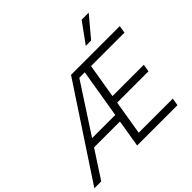

<svg xmlns="http://www.w3.org/2000/svg" viewBox="-240 -1204 1444 1444"><g transform="rotate(-45 482.0 -482.0)"><path d="M-17.4 0 461.6 -727.3H980.1L970.2 -667.6H614.7L569.2 -393.8H902.3L892.4 -334.2H559.3L513.8 -59.7H876.4L866.5 0H437.5L473.7 -219.1H198.2L55.8 0ZM237.2 -278.8H483.7L548.3 -667.6H490.1ZM694.2 -802.9 811.4 -964.1H886.4L751.1 -802.9Z"/></g></svg>

Font: Inter Light  BETA
Style: Italic
Weight: 300
Italic angle: 9.39999°
Designer: Rasmus Andersson
Foundry: rsms
Version: Version 3.011;git-f93a4a705